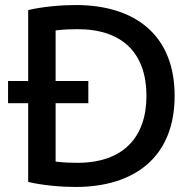

<svg xmlns="http://www.w3.org/2000/svg" viewBox="-20 -728 764 763"><path d="M674 -347C674 -104 515 15 280 15C224 15 152 9 92 -5V-318H12V-406H92V-688C152 -702 225 -708 281 -708C513 -708 674 -592 674 -347ZM201 -318V-86C207 -85 236 -81 288 -81C470 -81 562 -183 562 -347C562 -512 471 -612 289 -612C237 -612 207 -608 201 -607V-406H331V-318Z"/></svg>

Font: Repo Medium
Style: Regular
Weight: 500
Designer: Stefan Peev
Foundry: Context Ltd
Version: Version 1.502